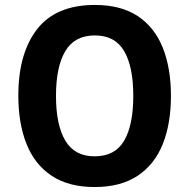

<svg xmlns="http://www.w3.org/2000/svg" viewBox="-20 -745 764 775"><path d="M670 -358Q670 -246 637 -163.5Q604 -81 535.5 -35.5Q467 10 362 10Q257 10 188.5 -35.5Q120 -81 87 -164Q54 -247 54 -359Q54 -530 130 -627.5Q206 -725 363 -725Q468 -725 536 -680Q604 -635 637 -552.5Q670 -470 670 -358ZM206 -358Q206 -241 243.5 -177.5Q281 -114 362 -114Q444 -114 481 -177Q518 -240 518 -358Q518 -476 481 -539Q444 -602 363 -602Q281 -602 243.5 -538.5Q206 -475 206 -358Z"/></svg>

Font: Noto Sans Sinhala SemiCondensed
Style: Bold
Weight: 700
Width: 4
Designer: Jelle Bosma - Monotype Design Team
Foundry: Monotype Imaging Inc.
Version: Version 2.006; ttfautohint (v1.8.4.7-5d5b)